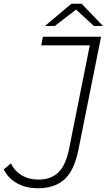

<svg xmlns="http://www.w3.org/2000/svg" viewBox="-74 -895 585 1020"><path d="M-54 5 -16 -27Q3 13 41 36Q79 59 130 59Q196 59 235.5 21.5Q275 -16 293 -104L403 -654H145L154 -700H463L343 -101Q321 10 269 57.5Q217 105 127 105Q63 105 15.5 78Q-32 51 -54 5ZM425 -757 330 -844 217 -757H165L305 -875H360L473 -757Z"/></svg>

Font: Montserrat Alternates Light
Style: Italic
Weight: 300
Italic angle: -11.3°
Designer: Julieta Ulanovsky
Foundry: Julieta Ulanovsky
Version: Version 7.200